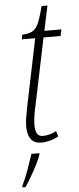

<svg xmlns="http://www.w3.org/2000/svg" viewBox="-60 -691 389 944"><g transform="rotate(-5 135.0 -219.0)"><path d="M126 10Q88 10 72 -13Q56 -36 56 -73Q56 -99 60.5 -123.5Q65 -148 71 -180L138 -504H72L76 -527Q107 -528 125.5 -537.5Q144 -547 156.5 -575Q169 -603 183 -659H212L186 -536H270L263 -504H179L112 -181Q103 -142 100 -119Q97 -96 97 -76Q97 -22 134 -22Q150 -22 168.5 -27Q187 -32 200 -40L209 -13Q187 -1 164.5 4.5Q142 10 126 10ZM12 213Q28 181 43.5 138Q59 95 70 61H109V66Q105 82 90 112Q75 142 57 172.5Q39 203 27 221H11Z"/></g></svg>

Font: Noto Serif ExtraCondensed ExtraLight
Style: Italic
Weight: 200
Width: 2
Italic angle: -12°
Designer: Monotype Design Team
Foundry: Monotype Imaging Inc.
Version: Version 2.014; ttfautohint (v1.8.4.7-5d5b)